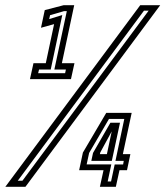

<svg xmlns="http://www.w3.org/2000/svg" viewBox="-64 -720 637 740"><path d="M51.5 -415 65 -476.5H112.5L144.5 -627L94 -613L108.5 -681L181.5 -700H222L174.5 -476.5H223L209.5 -415ZM83 -438H187L190 -452H145.5L193.5 -677H182.5L129 -661.5L125.5 -646.5L176 -662L131.5 -452H86.5ZM-43.5 0 476.5 -700H553.5L34 0ZM4.5 -23.5H22.5L509 -679H491ZM321 0 335 -64H241L255.5 -132L345.5 -285H443.5L409.5 -126H438.5L425.5 -64H396.5L382.5 0ZM321 -126H348L367.5 -218H369L322.5 -132.5ZM351 -20.5H364L378 -86H410.5L413 -100H381L415 -261.5H356L279.5 -130.5L270 -86.5H365ZM288 -100 294.5 -130.5 361.5 -247H398.5L367 -100Z"/></svg>

Font: Tourney SemiBold
Style: Italic
Weight: 600
Italic angle: -12°
Version: Version 1.015